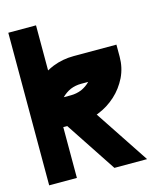

<svg xmlns="http://www.w3.org/2000/svg" viewBox="-101 -717 637 787"><g transform="rotate(-15 217.5 -323.5)"><path d="M425.3 -485.8V-434.6Q425.3 -388.7 406.2 -348.6Q385.7 -307.6 354.5 -279.3Q320.8 -248.5 279.8 -232.4Q276.4 -230.5 272.9 -230L425.3 0H286.6L144 -215.8H127.4V0H9.8V-647.5H127.4V-456.1Q139.6 -462.9 154.8 -469.2Q196.8 -485.8 243.7 -485.8ZM273.4 -367.7Q273.9 -367.7 274.4 -368.2H243.7Q219.7 -368.2 198.2 -359.4Q177.7 -350.1 161.6 -334Q161.1 -334 161.1 -333.7Q161.1 -333.5 160.6 -333.5H191.4Q214.8 -333.5 236.8 -342.3Q258.3 -352.1 273.4 -367.7Z"/></g></svg>

Font: Sangha Kali
Style: Regular
Weight: 400
Designer: Seslavinskaya Anna
Foundry: Popkern
Version: Version 2.000;PS 002.000;hotconv 1.0.88;makeotf.lib2.5.64775